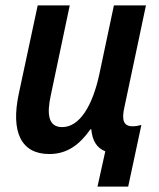

<svg xmlns="http://www.w3.org/2000/svg" viewBox="-20 -562 590 713"><path d="M342 131H456L505 -98C494 -95 484 -93 472 -93C439 -93 431 -116 442 -164L522 -542H403L349 -287C324 -170 276 -90 211 -90C159 -90 153 -138 169 -210L239 -542H120L50 -215C19 -71 59 10 163 10C229 10 275 -24 316 -82H319C323 -39 339 -13 371 0Z"/></svg>

Font: Noto Sans SemiCondensed SemiBold
Style: Italic
Weight: 600
Width: 4
Italic angle: -12°
Designer: Monotype Design Team
Foundry: Monotype Imaging Inc.
Version: Version 2.013